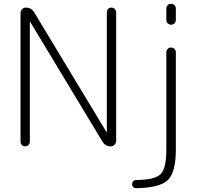

<svg xmlns="http://www.w3.org/2000/svg" viewBox="-20 -770 1068 1010"><path d="M855 -725Q855 -736 862.5 -743Q870 -750 880 -750Q890 -750 897.5 -743Q905 -736 905 -725V-665Q905 -654 897.5 -647Q890 -640 880 -640Q870 -640 862.5 -647Q855 -654 855 -665ZM696 220Q687 220 681 214Q675 208 675 199Q675 190 681 183.5Q687 177 696 177Q796 176 825.5 145.5Q855 115 855 17V-495Q855 -506 862.5 -513Q870 -520 880 -520Q890 -520 897.5 -513Q905 -506 905 -495V17Q905 135 863.5 176.5Q822 218 696 220ZM591 -705V-29Q591 -17 582.5 -8.5Q574 0 562 0Q534 0 519 -25L140 -653Q140 -654 138 -654Q137 -654 137 -653V-25Q137 -14 129.5 -7Q122 0 112 0Q102 0 95 -7Q88 -14 88 -25V-701Q88 -713 96 -721.5Q104 -730 116 -730Q145 -730 160 -705L539 -77Q539 -76 541 -76Q542 -76 542 -77V-705Q542 -716 549 -723Q556 -730 566 -730Q576 -730 583.5 -723Q591 -716 591 -705Z"/></svg>

Font: Rounded Mplus 1c Light
Style: Regular
Weight: 300
Version: Version 1.059.20150529